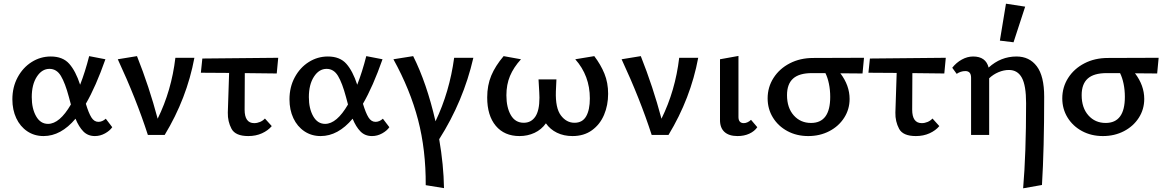

<svg xmlns="http://www.w3.org/2000/svg" viewBox="-20 -731 6319 1040"><path d="M588 -42Q575 -23 549 -8.5Q523 6 494 6Q456 6 431.5 -19Q407 -44 389 -88Q310 6 216 6Q166 6 127.5 -20Q89 -46 68 -91Q47 -136 47 -193Q47 -259 75.5 -312Q104 -365 151.5 -395Q199 -425 255 -425Q320 -425 355 -385.5Q390 -346 414 -272Q441 -341 463 -427L551 -410Q499 -262 445 -169Q460 -119 475 -95Q490 -71 513 -71Q534 -71 553 -88ZM364 -165 353 -206Q333 -281 310 -319.5Q287 -358 248 -358Q207 -358 179.5 -315.5Q152 -273 152 -205Q152 -143 175.5 -101.5Q199 -60 240 -60Q303 -60 364 -165Z M1033 -418Q992 -198 872 0H781Q718 -195 618 -410L722 -427Q788 -261 834 -88Q909 -240 930 -418Z M1306 -335 1305 -137Q1305 -64 1357 -64Q1373 -64 1388.5 -70.5Q1404 -77 1415 -89L1452 -48Q1432 -24 1399 -9Q1366 6 1325 6Q1255 6 1234 -33.5Q1213 -73 1214 -121L1221 -336L1068 -337L1076 -414L1487 -418L1479 -333Z M2089 -42Q2076 -23 2050 -8.5Q2024 6 1995 6Q1957 6 1932.5 -19Q1908 -44 1890 -88Q1811 6 1717 6Q1667 6 1628.5 -20Q1590 -46 1569 -91Q1548 -136 1548 -193Q1548 -259 1576.5 -312Q1605 -365 1652.5 -395Q1700 -425 1756 -425Q1821 -425 1856 -385.5Q1891 -346 1915 -272Q1942 -341 1964 -427L2052 -410Q2000 -262 1946 -169Q1961 -119 1976 -95Q1991 -71 2014 -71Q2035 -71 2054 -88ZM1865 -165 1854 -206Q1834 -281 1811 -319.5Q1788 -358 1749 -358Q1708 -358 1680.5 -315.5Q1653 -273 1653 -205Q1653 -143 1676.5 -101.5Q1700 -60 1741 -60Q1804 -60 1865 -165Z M2359 23Q2383 162 2385 288L2286 272Q2287 81 2244.5 -82Q2202 -245 2111 -410L2218 -427Q2291 -282 2339 -74Q2415 -233 2440 -418H2544Q2490 -183 2359 23Z M3274 -223Q3274 -161 3252 -109Q3230 -57 3186.5 -25.5Q3143 6 3081 6Q3034 6 2997 -12Q2960 -30 2937 -63Q2913 -29 2875.5 -11.5Q2838 6 2794 6Q2712 6 2665.5 -49.5Q2619 -105 2619 -203Q2619 -269 2641 -321.5Q2663 -374 2708 -427L2802 -410Q2762 -366 2742.5 -319.5Q2723 -273 2723 -215Q2723 -149 2747 -107.5Q2771 -66 2817 -66Q2857 -66 2879.5 -99Q2902 -132 2902 -202Q2902 -221 2901 -231L2897 -301H2994L2991 -236Q2988 -146 3018 -106Q3048 -66 3092 -66Q3135 -66 3155 -101Q3175 -136 3175 -198Q3175 -321 3096 -410L3199 -427Q3234 -381 3254 -332Q3274 -283 3274 -223Z M3762 -418Q3721 -198 3601 0H3510Q3447 -195 3347 -410L3451 -427Q3517 -261 3563 -88Q3638 -240 3659 -418Z M3880 -84V-410L3980 -428V-100Q3979 -64 4009 -64Q4019 -64 4029.5 -69Q4040 -74 4048 -82L4082 -42Q4067 -20 4039 -7Q4011 6 3975 6Q3928 6 3903.5 -17Q3879 -40 3880 -84Z M4652 -333 4532 -334Q4582 -268 4582 -195Q4582 -139 4552.5 -93Q4523 -47 4472 -20.5Q4421 6 4358 6Q4295 6 4245 -21Q4195 -48 4166.5 -94.5Q4138 -141 4138 -198Q4138 -259 4170 -309Q4202 -359 4258 -388Q4314 -417 4385 -417L4660 -418ZM4451 -335H4378Q4309 -335 4276 -305.5Q4243 -276 4243 -216Q4243 -147 4279.5 -106Q4316 -65 4373 -65Q4477 -65 4477 -206Q4477 -244 4470 -277.5Q4463 -311 4451 -335Z M4922 -335 4921 -137Q4921 -64 4973 -64Q4989 -64 5004.5 -70.5Q5020 -77 5031 -89L5068 -48Q5048 -24 5015 -9Q4982 6 4941 6Q4871 6 4850 -33.5Q4829 -73 4830 -121L4837 -336L4684 -337L4692 -414L5103 -418L5095 -333Z M5636 -207Q5636 75 5624 271L5522 289Q5538 102 5538 -172Q5538 -268 5515 -310Q5492 -352 5445 -352Q5417 -352 5388.5 -340Q5360 -328 5338 -307V0H5240V-310Q5240 -346 5209 -346Q5184 -346 5162 -331L5138 -364Q5160 -392 5190 -408.5Q5220 -425 5251 -425Q5320 -425 5335 -365Q5401 -425 5486 -425Q5556 -425 5596 -372Q5636 -319 5636 -207ZM5396 -511 5429 -711 5533 -695 5470 -502Z M6248 -333 6128 -334Q6178 -268 6178 -195Q6178 -139 6148.5 -93Q6119 -47 6068 -20.5Q6017 6 5954 6Q5891 6 5841 -21Q5791 -48 5762.5 -94.5Q5734 -141 5734 -198Q5734 -259 5766 -309Q5798 -359 5854 -388Q5910 -417 5981 -417L6256 -418ZM6047 -335H5974Q5905 -335 5872 -305.5Q5839 -276 5839 -216Q5839 -147 5875.5 -106Q5912 -65 5969 -65Q6073 -65 6073 -206Q6073 -244 6066 -277.5Q6059 -311 6047 -335Z"/></svg>

Font: Ysabeau Semibold
Style: Regular
Weight: 600
Designer: Christian Thalmann (Catharsis Fonts)
Version: Version 0.003